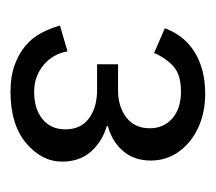

<svg xmlns="http://www.w3.org/2000/svg" viewBox="-42 -692 402 357"><g transform="rotate(90 158.5 -514.0)"><path d="M151 -333Q123 -333 102 -340.5Q81 -348 66 -360.5Q51 -373 42 -390Q33 -407 28 -425L76 -439Q81 -411 102 -394Q123 -377 151 -377Q183 -377 202 -392.5Q221 -408 221 -435Q221 -464 200.5 -479Q180 -494 148 -494H100V-533H148Q179 -533 199 -548.5Q219 -564 219 -592Q219 -618 200.5 -634Q182 -650 151 -650Q120 -650 104.5 -636.5Q89 -623 79 -600L33 -620Q42 -644 58.5 -660.5Q75 -677 99.5 -686Q124 -695 155 -695Q190 -695 218 -682Q246 -669 262.5 -646Q279 -623 279 -594Q279 -563 261.5 -542.5Q244 -522 215 -514V-512Q243 -504 262 -483Q281 -462 281 -429Q281 -391 246.5 -362Q212 -333 151 -333Z"/></g></svg>

Font: Parkinsans Light Light
Style: Regular
Weight: 300
Version: Version 1.000